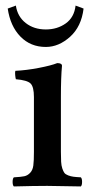

<svg xmlns="http://www.w3.org/2000/svg" viewBox="-20 -669 328 691"><path d="M199.2 -319.8V-122.1Q199.2 -100.6 200 -86.9Q200.7 -73.2 204.3 -62.5Q208 -51.8 211.9 -46.6Q215.8 -41.5 225.3 -37.8Q234.9 -34.2 244.1 -33Q253.4 -31.7 271 -30.8Q275.4 -26.4 275.4 -14.4Q275.4 -2.4 271 2Q252 1.5 211.2 1Q170.4 0.5 149.9 0Q102.1 0 29.8 2Q25.4 -2.4 25.4 -14.4Q25.4 -26.4 29.8 -30.8Q55.7 -32.2 67.4 -34.7Q79.1 -37.1 88.4 -46.9Q97.7 -56.6 99.9 -73.2Q102.1 -89.8 102.1 -122.1V-319.8Q102.1 -356.4 90.1 -368.4Q78.1 -380.4 37.1 -383.8Q35.6 -388.7 34.7 -398.4Q33.7 -408.2 35.2 -414.1Q75.2 -416 119.6 -424.6Q164.1 -433.1 186 -441.9Q203.1 -441.9 203.1 -432.1Q199.2 -391.1 199.2 -319.8ZM7.8 -638.2 37.1 -648.9Q43 -609.4 72.5 -586.2Q102.1 -563 145 -563Q186 -563 216.6 -584.7Q247.1 -606.4 252 -648.9L280.8 -638.2Q272.9 -573.2 232.2 -536.6Q191.4 -500 145 -500Q89.8 -500 53.5 -537.4Q17.1 -574.7 7.8 -638.2Z"/></svg>

Font: Common Serif Medium
Style: Regular
Weight: 500
Designer: Philipp H. Poll, Khaled Hosny
Foundry: Stefan Peev, Context Ltd.
Version: Version 1.026